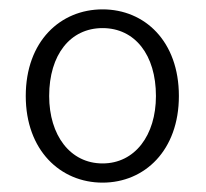

<svg xmlns="http://www.w3.org/2000/svg" viewBox="-20 -828 440 410"><path d="M199 -438C289 -438 362 -507 362 -623C362 -740 289 -808 199 -808C109 -808 35 -740 35 -623C35 -507 109 -438 199 -438ZM199 -479C130 -479 85 -539 85 -623C85 -711 130 -768 199 -768C268 -768 313 -711 313 -623C313 -539 268 -479 199 -479Z"/></svg>

Font: Spoqa Han Sans Neo Light
Style: Regular
Weight: 300
Designer: [Spoqa Han Sans Neo] Dong-huui Kim ___ Younghwa Kang ___ Yujin Lee ___ [Noto Sans] Ryoko NISHIZUKA ____ (kana & ideograp
Foundry: Spoqa (http://www.spoqa-han-sans.com)
Version: Version 1.100;hotconv 1.0.109;makeotfexe 2.5.65596